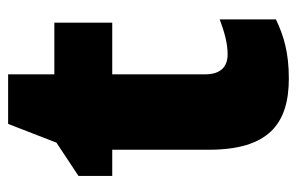

<svg xmlns="http://www.w3.org/2000/svg" viewBox="-146 -558 714 461"><g transform="rotate(-90 210.5 -327.0)"><path d="M311 -137C280 -137 263 -155 263 -191V-414H387V-553H263V-664H144L99 -548L19 -495V-414H82V-182C82 -39 144 10 253 10C315 10 355 -2 395 -21V-156C365 -145 339 -137 311 -137Z"/></g></svg>

Font: Noto Sans Thai Looped SemiCondensed Black
Style: Regular
Weight: 900
Width: 4
Designer: Sasikarn Vongin, Ben Mitchell
Foundry: The Fontpad Ltd
Version: Version 1.001